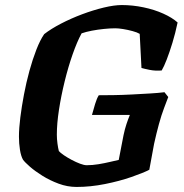

<svg xmlns="http://www.w3.org/2000/svg" viewBox="-20 -740 729 760"><path d="M283 0Q247 0 212 -13Q177 -26 147.5 -44.5Q118 -63 98 -80.5Q78 -98 71 -108Q63 -122 59 -147Q55 -172 55 -199Q55 -232 60.5 -275.5Q66 -319 75 -366.5Q84 -414 96.5 -459.5Q109 -505 124 -543.5Q139 -582 155 -605Q182 -626 221.5 -646.5Q261 -667 305 -683.5Q349 -700 390.5 -710Q432 -720 462 -720Q505 -720 548 -711Q591 -702 626.5 -686Q662 -670 683 -651Q674 -608 662.5 -570.5Q651 -533 640 -504.5Q629 -476 620 -461Q594 -459 572 -463.5Q550 -468 540 -471L533 -606Q523 -612 504.5 -617Q486 -622 467.5 -625Q449 -628 436 -628Q417 -628 392 -625.5Q367 -623 343.5 -618.5Q320 -614 303 -608Q285 -575 267.5 -525Q250 -475 236 -418Q222 -361 213.5 -306Q205 -251 205 -207Q205 -190 207.5 -171.5Q210 -153 213 -142Q219 -135 233 -125.5Q247 -116 264 -107Q281 -98 297 -92Q313 -86 323 -86Q346 -86 370 -90Q394 -94 415 -99Q436 -104 450 -107L469 -205Q474 -229 480.5 -248.5Q487 -268 494 -285H344Q350 -307 356.5 -328.5Q363 -350 371 -363Q395 -363 429.5 -363.5Q464 -364 502 -366Q540 -368 574 -370Q608 -372 631 -375L646 -356Q640 -340 629.5 -312.5Q619 -285 609 -248.5Q599 -212 590 -171L571 -68Q548 -56 500.5 -39.5Q453 -23 395.5 -11.5Q338 0 283 0Z"/></svg>

Font: Texturina Medium 12pt ExtraBold
Style: Italic
Weight: 800
Italic angle: -11°
Version: Version 1.002